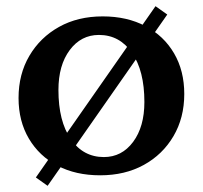

<svg xmlns="http://www.w3.org/2000/svg" viewBox="-20 -554 656 621"><path d="M304 13Q225 13 166 -18Q107 -49 73.5 -105.5Q40 -162 40 -237Q40 -314 75 -373.5Q110 -433 171 -467Q232 -501 312 -501Q391 -501 450.5 -469.5Q510 -438 543 -381.5Q576 -325 576 -250Q576 -173 541 -113.5Q506 -54 445 -20.5Q384 13 304 13ZM316 -46Q374 -46 410.5 -95Q447 -144 447 -224Q447 -325 407 -383Q367 -441 300 -441Q242 -441 205.5 -392Q169 -343 169 -263Q169 -162 209 -104Q249 -46 316 -46ZM134 47 96 20 483 -534 521 -507Z"/></svg>

Font: Platypi Medium
Style: Regular
Weight: 500
Designer: David Sargent
Foundry: Bolt Cutter Type
Version: Version 1.200; ttfautohint (v1.8.4.7-5d5b)